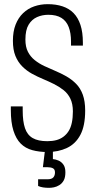

<svg xmlns="http://www.w3.org/2000/svg" viewBox="-20 -718 452 922"><path d="M208 12Q168 12 135 3Q102 -6 79.5 -28.5Q57 -51 44.5 -90.5Q32 -130 32 -190Q32 -195 32 -199Q32 -203 32 -207H89Q89 -202 89 -197Q89 -192 89 -187Q89 -135 100 -102.5Q111 -70 137 -55Q163 -40 207 -40Q231 -40 250 -45Q269 -50 284 -61Q299 -72 309.5 -88.5Q320 -105 325 -129Q330 -153 330 -183Q330 -219 318 -244Q306 -269 285 -285.5Q264 -302 239 -314.5Q214 -327 186.5 -338.5Q159 -350 133.5 -364Q108 -378 87 -399Q66 -420 54 -449.5Q42 -479 42 -522Q42 -567 55 -600Q68 -633 91 -655Q114 -677 144.5 -687.5Q175 -698 209 -698Q249 -698 280.5 -687.5Q312 -677 333.5 -655Q355 -633 366.5 -598Q378 -563 378 -513V-499H321V-519Q321 -559 310 -588Q299 -617 275 -632Q251 -647 212 -647Q183 -647 158 -636Q133 -625 117.5 -599.5Q102 -574 102 -528Q102 -493 114 -469.5Q126 -446 146.5 -429.5Q167 -413 192.5 -401Q218 -389 245.5 -377.5Q273 -366 298.5 -351.5Q324 -337 345 -316Q366 -295 377.5 -263.5Q389 -232 389 -187Q389 -114 366 -70.5Q343 -27 301.5 -7.5Q260 12 208 12ZM216 184Q200 184 187 182Q174 180 163 175V143H207Q228 143 236 134Q244 125 244 110Q244 95 234 90Q224 85 209 85H186L198 -13H234V46Q247 47 261 53Q275 59 284.5 72.5Q294 86 294 109Q294 134 286 148.5Q278 163 265 171Q252 179 239 181.5Q226 184 216 184Z"/></svg>

Font: Archivo ExtraCondensed ExtraLight
Style: Regular
Weight: 250
Width: 2
Designer: Hector Gatti
Foundry: Omnibus-Type
Version: Version 2.001